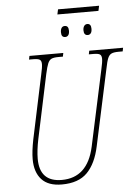

<svg xmlns="http://www.w3.org/2000/svg" viewBox="-63 -1005 765 1062"><g transform="rotate(-5 320.0 -473.5)"><path d="M88 -143Q88 -187 101 -252L176 -606Q185 -645 185 -663Q185 -682 175 -688Q165 -694 139 -694H116L120 -714H308L304 -694H279Q253 -694 240.5 -688Q228 -682 220.5 -664.5Q213 -647 204 -606L129 -252Q116 -189 116 -143Q116 -15 239 -15Q382 -15 419 -183L510 -606Q519 -645 519 -663Q519 -682 509 -688Q499 -694 473 -694H448L452 -714H640L636 -694H613Q587 -694 574 -688Q561 -682 553.5 -664.5Q546 -647 538 -606L447 -183Q427 -89 378.5 -39.5Q330 10 237 10Q162 10 125 -30.5Q88 -71 88 -143ZM300 -957H528L522 -929H294ZM305 -829Q305 -844 311 -853Q317 -862 329 -862Q350 -862 350 -834Q350 -817 343.5 -809Q337 -801 327 -801Q316 -801 310.5 -807.5Q305 -814 305 -829ZM430 -829Q430 -844 436.5 -853Q443 -862 454 -862Q475 -862 475 -834Q475 -817 468.5 -809Q462 -801 452 -801Q430 -801 430 -829Z"/></g></svg>

Font: Noto Serif CondThin
Style: Italic
Weight: 250
Width: 3
Italic angle: -12°
Designer: Monotype Design Team
Foundry: Monotype Imaging Inc.
Version: Version 1.001